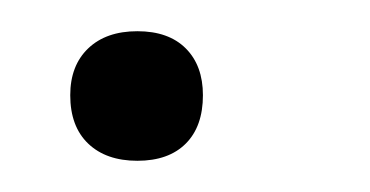

<svg xmlns="http://www.w3.org/2000/svg" viewBox="-20 -93 237 123"><path d="M25 -32Q25 -51 36.5 -62Q48 -73 68 -73Q88 -73 99 -62Q110 -51 110 -32Q110 -12 99 -1Q88 10 68 10Q48 10 36.5 -1Q25 -12 25 -32Z"/></svg>

Font: Cormorant Infant
Style: Italic
Weight: 400
Italic angle: -10°
Designer: Christian Thalmann (Catharsis Fonts)
Foundry: Catharsis Fonts
Version: Version 4.000